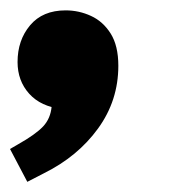

<svg xmlns="http://www.w3.org/2000/svg" viewBox="-41 -196 335 374"><path d="M12.2 158.2 -21.5 94.2 -6.3 85.4Q28.3 65.9 43 50.3Q57.6 34.7 59.6 11.2L61.5 -7.3L79.1 16.1Q38.6 11.7 15.9 -13.4Q-6.8 -38.6 -6.8 -75.2Q-6.8 -117.7 17.6 -146.7Q42 -175.8 86.9 -175.8Q112.8 -175.8 136.2 -165Q159.7 -154.3 174.6 -130.6Q189.5 -106.9 189.5 -67.9Q189.5 0 149.9 54.4Q110.4 108.9 44.4 141.6Z"/></svg>

Font: Schibsted Grotesk
Style: Bold Italic
Weight: 700
Italic angle: -12°
Designer: Bakken & Baeck AS, Henrik Kongsvoll
Foundry: Schibsted ASA
Version: Version 1.100;gftools[0.9.25]